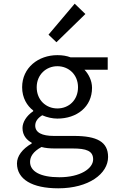

<svg xmlns="http://www.w3.org/2000/svg" viewBox="-20 -797 640 1041"><path d="M296 224C461 224 566 145 566 54C566 -28 506 -60 381 -60H272C208 -60 171 -78 171 -116C171 -139 185 -157 209 -172C236 -160 266 -154 291 -154C396 -154 479 -217 479 -321C479 -360 460 -396 438 -419H564V-486H363C342 -494 319 -498 291 -498C188 -498 100 -430 100 -324C100 -266 127 -223 160 -198V-194C123 -169 102 -134 102 -103C102 -62 126 -37 152 -23V-19C100 11 72 50 72 89C72 175 154 224 296 224ZM291 -209C230 -209 179 -254 179 -324C179 -392 230 -438 291 -438C353 -438 403 -392 403 -324C403 -254 353 -209 291 -209ZM302 164C198 164 143 132 143 81C143 53 159 25 205 0C226 6 251 8 279 8H374C448 8 485 21 485 67C485 117 415 164 302 164ZM286 -568 443 -721 385 -777 243 -609Z"/></svg>

Font: Hasklig
Style: Regular
Weight: 400
Monospace: yes
Designer: Paul D. Hunt, Teo Tuominen
Foundry: Adobe Systems Incorporated
Version: Version 2.030;PS 1.0;hotconv 16.6.51;makeotf.lib2.5.65220